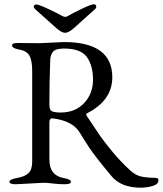

<svg xmlns="http://www.w3.org/2000/svg" viewBox="-20 -853 758 894"><path d="M137.2 -821.8Q137.7 -832 149.4 -832Q161.1 -832 205.6 -811Q250 -790 266.6 -780.3Q283.2 -770.5 293 -776.9Q316.9 -791 360.8 -812Q404.8 -833 416.5 -833Q428.2 -833 428.2 -821.8Q428.2 -814.9 421.9 -810.1L324.2 -722.2Q299.3 -700.2 283.2 -700.2Q267.1 -700.2 242.2 -722.2L144 -810.1Q137.2 -815.9 137.2 -821.8ZM502.9 -493.2Q502.9 -385.3 384.8 -325.2Q377.9 -322.3 384.8 -312Q429.7 -244.1 447.3 -218.8Q464.8 -193.4 504.4 -145.5Q543.9 -98.1 587.9 -58.1Q611.3 -37.1 636.7 -31.2Q662.1 -25.4 703.1 -24.9Q718.3 -24.9 717.8 -14.2Q717.8 4.9 691.4 12.7Q665 20.5 637.2 21Q543 21 499 -33.2Q422.9 -124 395 -166.5Q367.2 -209 350.1 -237.8Q315.9 -291 225.1 -301.8Q210 -303.7 210 -282.2V-109.9Q210 -35.6 276.9 -23.9Q310.1 -18.1 310.1 -6.3Q310.5 4.9 281.2 4.9Q252 4.9 226.1 1.5Q200.2 -2 183.1 -2L53.2 4.9Q24.4 4.9 23.9 -6.3Q23.9 -18.1 60.1 -24.4Q96.7 -30.8 113.3 -47.4Q129.9 -64 129.9 -100.1V-522Q129.9 -569.8 117.7 -592.8Q105 -616.2 70.3 -622.1Q35.6 -627.9 36.1 -642.1Q36.1 -653.3 64.9 -652.8L163.1 -651.9L277.8 -657.2Q502.9 -657.2 502.9 -493.2ZM277.8 -627Q240.2 -627 227.5 -612.8Q214.8 -598.6 213.9 -573.2Q210 -476.1 210 -363.8Q210 -340.8 222.2 -335Q234.4 -329.1 263.2 -329.1Q330.1 -329.1 371.6 -373Q413.1 -417 413.1 -481.9Q413.1 -546.9 384.8 -586.9Q356.4 -627 277.8 -627Z"/></svg>

Font: EBGaramond
Style: Regular
Weight: 400
Version: Version 000.012g